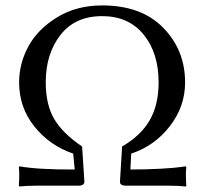

<svg xmlns="http://www.w3.org/2000/svg" viewBox="-20 -678 740 701"><path d="M110.8 0Q74.7 0 50.8 2.9L48.8 0Q51.8 -43.9 48.8 -66.9L50.8 -70.8Q118.7 -58.6 252.9 -59.1L247.1 -117.2Q162.1 -146 106 -215.6Q49.8 -285.2 49.8 -377Q49.8 -445.8 83.5 -508.3Q117.2 -570.8 188 -614.5Q258.8 -658.2 353 -658.2Q496.1 -658.2 575.9 -576.7Q655.8 -495.1 655.8 -377Q655.8 -289.1 599.9 -217Q543.9 -145 459 -117.2L456.1 -59.1Q516.1 -59.1 566.7 -62Q617.2 -64.9 637.7 -67.9L658.2 -70.8L660.2 -66.9Q657.2 -43.9 660.2 0L658.2 2.9Q634.3 0 598.1 0H439.9Q418 0 418 -14.2L425.8 -143.1Q494.6 -183.1 526.9 -239.5Q559.1 -295.9 559.1 -377Q559.1 -484.9 504.2 -552Q449.2 -619.1 353 -619.1Q253.9 -619.1 200.4 -550Q147 -481 147 -377.9Q147 -295.9 178 -243.4Q209 -190.9 279.8 -143.1L288.1 -15.1Q288.1 0 266.1 0Z"/></svg>

Font: Biolilbert
Style: Regular
Weight: 400
Designer: Philipp H. Poll
Foundry: Philipp H. Poll
Version: Version 1.1.0